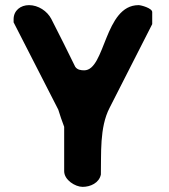

<svg xmlns="http://www.w3.org/2000/svg" viewBox="-20 -727 658 748"><path d="M230 -233V-60C230 -26 273 1 302 1C332 1 366 -14 373 -47C375 -126 367 -230 407 -307L573 -633V-680C573 -695 530 -707 520 -707C386 -707 391 -453 308 -453C295 -453 281 -455 273 -467C260 -495 194 -626 180 -653C164 -684 129 -707 93 -707C60 -707 33 -686 33 -652V-640L207 -300C213 -279 222 -255 230 -233Z"/></svg>

Font: Asimov Print
Style: Regular
Weight: 500
Designer: Google
Version: Version 2.000980: 2014